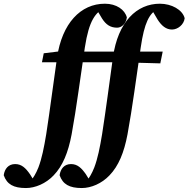

<svg xmlns="http://www.w3.org/2000/svg" viewBox="-183 -756 996 1014"><path d="M-45.9 237.1C2.6 237.1 59.2 213.6 100.2 170.2C148.3 120.2 177.2 49.8 195.3 -46.5C221.4 -188.2 241.3 -347.7 265.1 -505.3C287.3 -649.3 321 -691.6 375.9 -718.1V-723.4H326V-708.6L355.8 -658.5C376.8 -625.5 400.3 -609.8 435.7 -609.8C460.3 -609.8 482.9 -632.4 487 -664C476.2 -705 431.9 -736.4 370.9 -736.4C242.8 -736.4 144.6 -632.6 118.4 -452.5C98.3 -315.5 81.7 -179.1 61.1 -47.2C49.3 23.9 38 80.6 19.9 128.3C6.8 161.5 -7.3 183.2 -22.6 202.1V205.8H-1.6V201.2L-24.5 164.4C-47.2 131.6 -68.9 110.5 -102.9 110.5C-138.6 110.5 -158.6 135.5 -163.3 169.4C-146.4 217.4 -111.7 237.1 -45.9 237.1ZM38.6 -427.3H154.6H466.3L477.9 -483.6H162.9V-488.7L48 -474.6L38.6 -427.3ZM249.1 237.1C297.6 237.1 354.2 213.6 395.2 170.2C443.4 120.2 472.2 49.8 490.4 -46.5C516.5 -188.2 536.9 -347.7 560.2 -505.3C579.3 -636 605.2 -684.3 649.6 -708.8V-720.1H616.8V-708.1L649.2 -652.9C670.2 -620 693.9 -600 725.4 -600C755.2 -600 788.1 -625.1 792.3 -659.8C780.7 -704.7 723 -736.4 661.4 -736.4C539.8 -736.4 439.8 -642 413.4 -452.5C394.4 -315.5 376.7 -179.1 356.2 -47.2C344.4 23.9 333.1 80.6 315 128.3C302.4 160.6 288.9 182.4 274.1 201.2V205H293.4V201.2L270.6 164.4C247.8 131.6 226.1 110.5 192.1 110.5C156.5 110.5 136.5 135.5 131.8 169.4C148.7 217.4 183.4 237.1 249.1 237.1ZM333.7 -427.3H449.6L663.6 -421.3L676.3 -483.6H457.9V-488.7L343.1 -474.6L333.7 -427.3Z"/></svg>

Font: Source Serif 4 Variable
Style: Italic
Weight: 400
Italic angle: -12°
Designer: Frank Grießhammer
Foundry: Adobe Systems Incorporated
Version: Version 4.004;hotconv 1.0.116;makeotfexe 2.5.65601